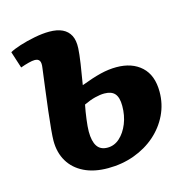

<svg xmlns="http://www.w3.org/2000/svg" viewBox="-86 -608 689 706"><g transform="rotate(-15 259.0 -255.5)"><path d="M230 -304Q273.5 -320.5 305 -328.3Q336.5 -336 366 -336Q425.5 -336 461 -303.3Q496.5 -270.5 496.5 -207.5Q496.5 -161 477 -120.5Q457.5 -80 422.8 -49.5Q388 -19 341.5 -2Q295 15 241.5 15Q188.5 15 150.8 -3.5Q113 -22 93 -55.5Q73 -89 73 -134Q73 -148 75.7 -177.7Q78.5 -207.5 83 -246.2Q87.5 -285 93 -326.2Q98.5 -367.5 103 -403.5Q106 -422.5 101 -430.7Q96 -439 82.5 -439Q73.5 -439 59 -435.2Q44.5 -431.5 28 -425.5L7.5 -489Q21 -497 47.5 -505.5Q74 -514 105 -520Q136 -526 161.5 -526Q191.5 -526 211.3 -516.5Q231 -507 240.8 -488.2Q250.5 -469.5 249 -439.5Q248 -418.5 242.5 -381.5Q237 -344.5 230 -304ZM219.5 -233Q217 -221 214.8 -207.2Q212.5 -193.5 210.8 -179.7Q209 -166 208 -154Q207 -142 207 -133.5Q207 -96.5 219.5 -77.5Q232 -58.5 259 -58.5Q285 -58.5 305.5 -77Q326 -95.5 338.3 -126Q350.5 -156.5 350.5 -193Q350.5 -225 338 -239.5Q325.5 -254 298 -254Q282.5 -254 262.5 -249Q242.5 -244 219.5 -233Z"/></g></svg>

Font: Literata
Style: Italic
Weight: 400
Italic angle: -2°
Designer: Latin by Veronika Burian and Jose Scaglione. Greek by Irene Vlachou. Cyrillic by Vera Evstafieva
Foundry: TypeTogether
Version: Version 3.103;gftools[0.9.29]